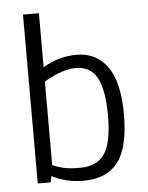

<svg xmlns="http://www.w3.org/2000/svg" viewBox="-50 -704 580 751"><g transform="rotate(-5 240.0 -329.0)"><path d="M130.9 -663.1V-450.7Q191.9 -488.3 263.7 -488.3Q340.3 -488.3 384 -427.7Q427.7 -367.2 427.7 -240.7Q427.7 -109.9 383.3 -52.5Q338.9 4.9 249 4.9Q178.7 4.9 124 -24.4L119.1 0H68.4V-663.1ZM130.9 -66.9Q173.8 -46.9 226.1 -46.9H240.2Q306.6 -46.9 335.9 -91.6Q365.2 -136.2 365.2 -239.7Q365.2 -341.3 339.1 -389.2Q313 -437 255.9 -437Q203.6 -437 130.9 -395Z"/></g></svg>

Font: Anaheim
Style: Regular
Weight: 400
Designer: vernon adams
Foundry: vernon adams
Version: Version 1.002; ttfautohint (v0.93.5-3d13) -l 8 -r 50 -G 200 